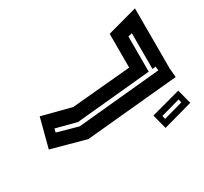

<svg xmlns="http://www.w3.org/2000/svg" viewBox="-112 -551 891 837"><g transform="rotate(-30 333.5 -133.0)"><path d="M15 -47 53 -192 200 -154 497 -181V-351L648 -392V-90L652 -44L187 0ZM582 -125V-305L562 -300V-123L185 -87L82 -114L78 -96L182 -67L601 -107L599 -127ZM503 126 484 53 632 13 651 85ZM521 91 618 64 614 47 517 74Z"/></g></svg>

Font: Blaka Hollow
Style: Regular
Weight: 400
Designer: Mohamed Gaber
Foundry: Kief Type Foundry
Version: Version 1.003; ttfautohint (v1.8.4.7-5d5b)